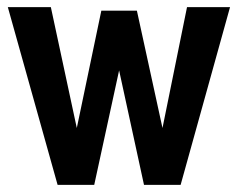

<svg xmlns="http://www.w3.org/2000/svg" viewBox="-20 -520 669 540"><path d="M142 0 2 -500H123L196 -160L265 -490H365L437 -160L506 -500H627L488 0H385L315 -322L245 0Z"/></svg>

Font: Cabin Condensed
Style: Bold
Weight: 700
Width: 3
Designer: Pablo Impallari
Foundry: Pablo Impallari. http://www.impallari.com Igino Marini. http://www.ikern.com
Version: Version 3.001; ttfautohint (v1.8.3)